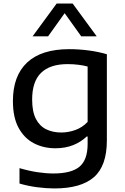

<svg xmlns="http://www.w3.org/2000/svg" viewBox="-20 -828 703 1078"><path d="M285.5 230Q240 230 188.5 223.2Q137 216.5 89.5 202.5V116Q142 131.5 190.2 138.8Q238.5 146 279.5 146Q381 146 426.5 107.8Q472 69.5 472 -20.5V-61.5H466.5Q434.5 -30.5 390.2 -13Q346 4.5 291 4.5Q224.5 4.5 170.5 -23.5Q116.5 -51.5 84.5 -110Q52.5 -168.5 52.5 -260.5Q52.5 -402.5 132.5 -477.2Q212.5 -552 369 -552Q422.5 -552 477.5 -544.8Q532.5 -537.5 580 -523.5V-39.5Q580 103 507.5 166.5Q435 230 285.5 230ZM324 -84Q363.5 -84 402.8 -98Q442 -112 472 -143.5V-454.5Q450 -460.5 421.5 -464.2Q393 -468 359 -468Q261 -468 210.8 -419.2Q160.5 -370.5 160.5 -269.5Q160.5 -201 181.5 -160.5Q202.5 -120 239.5 -102Q276.5 -84 324 -84ZM163 -624 298 -808H388L523 -624H436L343 -754L250 -624Z"/></svg>

Font: Encode Sans Expanded Medium
Style: Regular
Weight: 500
Width: 7
Designer: Multiple Designers
Foundry: Impallari Type
Version: Version 3.000; ttfautohint (v1.8.3) -l 8 -r 50 -G 200 -x 14 